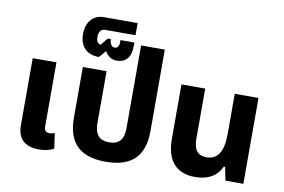

<svg xmlns="http://www.w3.org/2000/svg" viewBox="-85 -978 1684 1139"><g transform="rotate(10 757.0 -408.5)"><path d="M211 10C245 10 276 2 299 -10L286 -102C276 -98 264 -96 255 -96C233 -96 223 -107 223 -130V-517H80V-113C80 -31 125 10 211 10Z M612 13C774 13 843 -67 843 -212V-703H700V-204C700 -138 673 -104 612 -104C552 -104 525 -138 525 -204V-517H382V-212C382 -67 450 13 612 13Z M574 -589C625 -589 658 -622 658 -693V-713H574V-698C574 -677 564 -663 548 -663C529 -663 518 -681 517 -709H498L464 -666C445 -666 436 -684 436 -708C436 -741 452 -757 473 -757H657V-830H452C398 -830 349 -791 349 -710C349 -633 394 -592 465 -592L502 -634C517 -605 541 -589 574 -589Z M1149 10C1238 10 1286 -30 1308 -80H1316L1332 0H1440V-517H1297V-273C1297 -165 1261 -117 1197 -117C1146 -117 1119 -145 1119 -215V-517H976V-189C976 -59 1036 10 1149 10Z"/></g></svg>

Font: Noto Sans Thai UI SemCond
Style: Bold
Weight: 700
Width: 4
Designer: Monotype Design Team
Foundry: Monotype Imaging Inc.
Version: Version 2.000